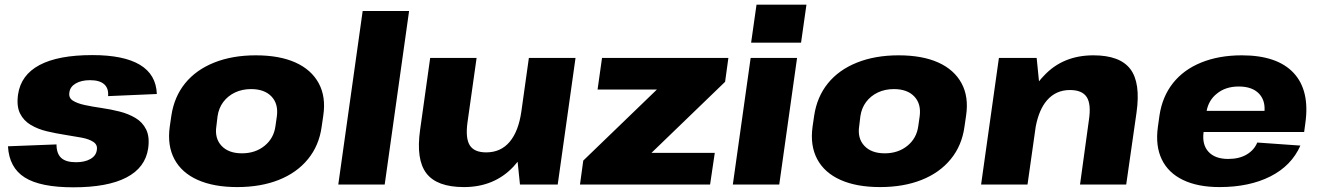

<svg xmlns="http://www.w3.org/2000/svg" viewBox="-20 -787 5633 819"><path d="M293 12Q152 12 85.5 -30Q19 -72 14 -163L221 -171Q221 -132 241 -113.5Q261 -95 304 -95Q342 -95 366 -109Q390 -123 393 -147Q397 -169 378.5 -181.5Q360 -194 327.5 -200Q295 -206 256.5 -212Q218 -218 180 -227Q142 -236 111.5 -254Q81 -272 65.5 -303Q50 -334 57 -384Q69 -467 148.5 -509.5Q228 -552 374 -552Q508 -552 577 -510.5Q646 -469 649 -386L441 -377Q444 -410 424.5 -427.5Q405 -445 364 -445Q327 -445 303 -431Q279 -417 276 -393Q272 -370 290.5 -358Q309 -346 341.5 -339Q374 -332 412.5 -326.5Q451 -321 489 -311.5Q527 -302 557.5 -284Q588 -266 603.5 -234.5Q619 -203 612 -154Q600 -72 519.5 -30Q439 12 293 12Z M992 11Q892 11 823.5 -19.5Q755 -50 724 -108Q693 -166 704 -246L711 -294Q723 -374 769.5 -431.5Q816 -489 893.5 -520Q971 -551 1071 -551Q1172 -551 1240 -520.5Q1308 -490 1339.5 -432Q1371 -374 1359 -294L1352 -246Q1341 -166 1293.5 -108Q1246 -50 1169 -19.5Q1092 11 992 11ZM1012 -133Q1069 -133 1108.5 -165Q1148 -197 1155 -249L1161 -291Q1168 -344 1138 -375.5Q1108 -407 1051 -407Q1013 -407 982.5 -392.5Q952 -378 932.5 -352Q913 -326 908 -291L903 -249Q895 -197 925 -165Q955 -133 1012 -133Z M1725 -740 1621 0H1423L1527 -740Z M1974 -264Q1965 -197 1984 -167Q2003 -137 2054 -137Q2116 -137 2154 -182Q2192 -227 2204 -312L2236 -540H2435L2359 0H2198L2188 -97Q2179 -86 2170 -76Q2088 11 1959 11Q1844 11 1799 -47.5Q1754 -106 1772 -233L1815 -540H2013Z M2468 -102 2782 -405H2529L2548 -540H3087L3073 -438L2759 -135H3029L3009 0H2454Z M3380 -540 3304 0H3106L3182 -540ZM3420 -767 3397 -605H3184L3207 -767Z M3734 11Q3634 11 3565.5 -19.5Q3497 -50 3466 -108Q3435 -166 3446 -246L3453 -294Q3465 -374 3511.5 -431.5Q3558 -489 3635.5 -520Q3713 -551 3813 -551Q3914 -551 3982 -520.5Q4050 -490 4081.5 -432Q4113 -374 4101 -294L4094 -246Q4083 -166 4035.5 -108Q3988 -50 3911 -19.5Q3834 11 3734 11ZM3754 -133Q3811 -133 3850.5 -165Q3890 -197 3897 -249L3903 -291Q3910 -344 3880 -375.5Q3850 -407 3793 -407Q3755 -407 3724.5 -392.5Q3694 -378 3674.5 -352Q3655 -326 3650 -291L3645 -249Q3637 -197 3667 -165Q3697 -133 3754 -133Z M4625 -276Q4635 -343 4615.5 -373Q4596 -403 4544 -403Q4484 -403 4446 -359Q4412 -320 4398 -247L4363 0H4165L4241 -540H4402L4412 -440Q4422 -453 4433 -464Q4514 -551 4644 -551Q4757 -551 4801.5 -492.5Q4846 -434 4828 -307L4784 0H4587Z M5182 11Q5089 11 5026 -19.5Q4963 -50 4935.5 -107.5Q4908 -165 4919 -245L4926 -295Q4938 -375 4983.5 -432.5Q5029 -490 5104.5 -520.5Q5180 -551 5277 -551Q5428 -551 5498 -476Q5568 -401 5548 -261L5543 -224H5114V-223Q5107 -170 5135 -139.5Q5163 -109 5219 -109Q5266 -109 5298 -128Q5330 -147 5343 -179L5527 -166Q5489 -80 5399 -34.5Q5309 11 5182 11ZM5127 -314H5374Q5377 -359 5351 -387Q5322 -418 5264 -418Q5207 -418 5170 -387Q5136 -360 5127 -314Z"/></svg>

Font: Pathway Extreme 8pt Thin 12pt ExtraBold
Style: Italic
Weight: 800
Italic angle: -8°
Version: Version 1.001;gftools[0.9.26]